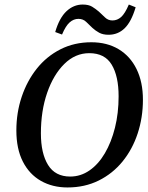

<svg xmlns="http://www.w3.org/2000/svg" viewBox="-20 -811 650 845"><path d="M277 14Q211 14 160 -15Q109 -44 80.5 -100Q52 -156 52 -237Q52 -315 75.5 -385Q99 -455 142 -509Q185 -563 246 -594Q307 -625 382 -625Q451 -625 502 -594.5Q553 -564 581 -507Q609 -450 609 -372Q609 -294 586 -224Q563 -154 519.5 -100.5Q476 -47 414.5 -16.5Q353 14 277 14ZM289 -34Q335 -34 374 -61Q413 -88 441.5 -136.5Q470 -185 486 -249Q502 -313 502 -387Q502 -476 471.5 -526.5Q441 -577 373 -577Q311 -577 263 -529.5Q215 -482 187.5 -402.5Q160 -323 160 -224Q160 -136 191.5 -85Q223 -34 289 -34ZM223 -670Q241 -732 272.5 -761.5Q304 -791 344 -791Q370 -791 385.5 -781.5Q401 -772 415 -760Q429 -747 442.5 -734Q456 -721 475 -721Q496 -721 513 -736Q530 -751 547 -791L577 -779Q558 -715 528.5 -686.5Q499 -658 458 -658Q433 -658 416.5 -667Q400 -676 387 -688Q373 -701 359.5 -714.5Q346 -728 325 -728Q304 -728 286.5 -712.5Q269 -697 253 -659Z"/></svg>

Font: Lisu Bosa
Style: Bold Italic
Weight: 700
Italic angle: -19°
Designer: David Morse, Annie Olsen, Victor Gaultney, Frank Grießhammer (Latin)
Foundry: SIL International
Version: Version 2.000